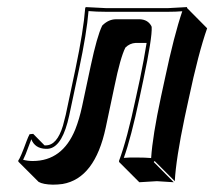

<svg xmlns="http://www.w3.org/2000/svg" viewBox="-20 -452 602 539"><path d="M276.9 -94.2Q246.6 48.8 155.8 64.5Q142.1 66.4 128.4 66.4Q101.1 65.9 88.4 58.6L31.7 2L31.2 -1Q37.6 -9.3 54.7 -56.2Q59.1 -67.9 63 -75.2L73.2 -76.2L105 -43.9Q107.4 -43.9 108.4 -43.9Q140.1 -43.9 156.7 -99.1Q160.6 -113.3 164.6 -129.9L191.9 -258.8Q214.4 -366.2 219.2 -429.2L220.7 -432.1Q222.7 -432.1 277.3 -429.2H452.1L504.9 -432.1L505.4 -429.2L561.5 -372.6Q537.1 -303.7 509.3 -172.4L498.5 -122.6Q474.1 -6.3 470.7 56.6L414.1 0L411.6 2.9L467.8 59.6Q465.8 59.6 420.4 56.6L371.1 59.6L314.5 2.9L314 0Q336.9 -61 361.8 -179.2L372.6 -229Q384.3 -285.2 391.6 -331.5H360.8Q344.2 -330.6 332 -318.4Q317.9 -290.5 301.3 -209.5ZM210.4 -153.3 234.9 -268.1Q252.4 -350.1 266.6 -379.4L267.6 -380.9L268.6 -381.8Q285.2 -397.5 304.7 -397.9H372.6Q394.5 -397 404.3 -379.9L405.3 -377.9L405.8 -376Q407.7 -347.2 382.3 -227.1L371.6 -176.8Q347.7 -64.5 327.6 -8.8Q345.2 -10.3 363.8 -9.8Q387.7 -9.8 404.3 -8.3Q408.2 -69.8 432.1 -181.2L442.9 -231Q468.8 -353.5 491.7 -420.4Q472.7 -418.9 452.1 -418.9H277.3Q251.5 -418.9 228.5 -420.9Q223.6 -359.4 201.7 -256.8L174.3 -127.9Q156.2 -43.9 120.1 -35.2Q113.8 -33.7 108.4 -34.2Q78.1 -35.2 67.9 -61Q65.4 -54.7 60.5 -41.5Q51.3 -15.6 44.9 -3.4Q58.1 0 71.8 0Q155.3 0 191.4 -88.9Q202.6 -117.2 210.4 -153.3Z"/></svg>

Font: Linux Biolinum Shadow O
Style: Italic
Weight: 400
Italic angle: -12°
Designer: Philipp H. Poll
Foundry: Philipp H. Poll
Version: Version 0.6.2